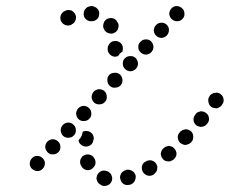

<svg xmlns="http://www.w3.org/2000/svg" viewBox="-20 -594 757 633"><path d="M349 1Q350 -3 350 -8Q349 -13 347 -18Q345 -22 341 -25Q337 -29 332 -30Q332 -30 331 -30Q321 -34 312 -29Q303 -24 300 -15Q298 -10 298 -5Q299 0 301 4Q303 9 307 12Q311 15 315 17Q316 17 317 18Q327 21 337 16Q346 11 349 1ZM424 3Q426 -1 427 -6Q428 -11 427 -16Q424 -26 415 -31Q406 -36 396 -34L395 -33Q390 -32 386 -29Q382 -26 379 -22Q377 -17 376 -13Q375 -8 377 -3Q379 7 388 13Q397 18 407 15H409Q413 14 417 11Q421 8 424 3ZM498 -35Q499 -40 499 -44Q498 -49 495 -54Q490 -62 480 -65Q470 -67 461 -62L460 -61Q455 -59 452 -55Q449 -51 448 -46Q447 -41 448 -36Q449 -31 451 -27Q457 -18 467 -15Q477 -13 486 -18L487 -19Q491 -22 494 -26Q497 -30 498 -35ZM78 -54Q78 -49 80 -45Q82 -40 86 -37Q94 -30 104 -30Q114 -30 121 -38Q128 -45 128 -56Q128 -66 120 -73Q113 -80 102 -80Q92 -80 85 -72Q81 -68 80 -64Q78 -59 78 -54ZM279 -35Q284 -37 287 -41Q291 -44 293 -49Q295 -53 295 -58Q295 -63 293 -68L292 -70Q288 -79 279 -83Q269 -87 260 -83Q255 -81 251 -78Q248 -74 246 -70Q244 -65 244 -60Q244 -55 246 -50L247 -49Q251 -39 260 -35Q270 -31 279 -35ZM555 -104Q552 -108 548 -110Q543 -112 538 -113Q533 -113 529 -111Q524 -110 520 -106L519 -105Q515 -102 513 -98Q511 -93 510 -88Q510 -83 512 -78Q513 -74 517 -70Q520 -66 524 -64Q529 -62 534 -62Q539 -61 543 -63Q548 -65 552 -68L553 -69Q561 -76 562 -86Q562 -96 555 -104ZM137 -92Q141 -88 145 -86Q150 -85 155 -85Q160 -85 165 -87Q169 -89 173 -93Q180 -100 179 -111Q179 -121 171 -128Q164 -135 153 -135Q143 -134 136 -127Q129 -119 129 -109Q130 -99 137 -92ZM289 -134 288 -133Q287 -122 279 -116Q271 -110 261 -111Q252 -112 246 -118Q240 -123 239 -131Q240 -132 240 -133Q246 -139 250 -148Q252 -154 253 -160Q256 -161 260 -162Q263 -163 267 -162Q277 -161 284 -153Q290 -145 289 -134ZM610 -161Q606 -164 601 -166Q597 -168 592 -168Q587 -167 582 -165Q578 -163 574 -160L573 -158Q566 -151 566 -141Q567 -130 574 -123Q578 -120 583 -118Q587 -116 592 -116Q597 -117 602 -119Q606 -121 610 -124L611 -126Q618 -133 617 -144Q617 -154 610 -161ZM188 -146Q196 -139 206 -140Q217 -140 224 -148Q231 -155 230 -166Q230 -176 222 -183Q215 -190 204 -190Q194 -189 187 -182Q180 -174 180 -164Q181 -153 188 -146ZM660 -221Q656 -224 651 -226Q646 -227 641 -227Q637 -226 632 -224Q628 -222 625 -218L624 -216Q617 -208 618 -198Q619 -188 627 -181Q631 -178 636 -177Q640 -175 645 -176Q650 -176 655 -179Q659 -181 662 -185L663 -186Q670 -194 669 -204Q668 -215 660 -221ZM239 -201Q247 -194 257 -195Q268 -195 275 -203Q282 -210 281 -221Q281 -231 273 -238Q266 -245 255 -245Q245 -244 238 -237Q231 -229 231 -219Q232 -208 239 -201ZM707 -284Q703 -287 699 -288Q694 -289 689 -288Q684 -288 680 -285Q675 -283 672 -279L671 -277Q665 -269 667 -259Q668 -249 676 -242Q680 -239 685 -238Q690 -237 695 -237Q700 -238 704 -241Q708 -243 711 -247L712 -249Q719 -257 717 -267Q716 -277 707 -284ZM290 -256Q298 -249 308 -250Q319 -250 326 -258Q333 -265 332 -275Q332 -286 325 -293Q317 -300 307 -300Q296 -299 289 -292Q282 -284 282 -274Q283 -263 290 -256ZM342 -311Q349 -304 359 -305Q370 -305 377 -312Q384 -320 384 -330Q383 -341 376 -348Q368 -355 358 -354Q347 -354 340 -347Q333 -339 334 -329Q334 -318 342 -311ZM393 -366Q400 -359 411 -359Q421 -360 428 -367Q435 -375 435 -385Q434 -396 427 -403Q419 -410 409 -409Q398 -409 391 -401Q384 -394 385 -383Q385 -373 393 -366ZM335 -434V-436Q335 -441 338 -445Q340 -450 344 -453Q347 -456 352 -458Q357 -459 362 -459Q372 -458 379 -451Q386 -443 385 -432V-431Q385 -429 384 -427Q384 -426 384 -424Q379 -421 375 -417Q372 -413 369 -409Q367 -408 364 -408Q361 -407 358 -407Q348 -408 341 -416Q334 -424 335 -434ZM444 -421Q451 -414 462 -414Q472 -415 479 -422Q486 -430 486 -440Q485 -450 478 -458Q470 -465 460 -464Q450 -464 443 -456Q435 -449 436 -438Q436 -428 444 -421ZM495 -476Q503 -469 513 -469Q523 -470 530 -477Q537 -485 537 -495Q537 -506 529 -513Q521 -520 511 -519Q501 -519 494 -511Q487 -503 487 -493Q488 -483 495 -476ZM340 -484Q345 -483 349 -483Q354 -484 359 -487Q363 -489 366 -493Q369 -497 370 -502Q371 -507 371 -512Q370 -517 367 -521Q367 -522 366 -523Q364 -527 360 -530Q356 -533 351 -534Q346 -535 341 -534Q336 -533 332 -531Q323 -525 321 -515Q318 -505 324 -496Q324 -496 324 -495Q327 -491 331 -488Q335 -485 340 -484ZM228 -547Q226 -551 222 -555Q219 -558 214 -560Q209 -561 204 -561Q199 -561 195 -558Q193 -558 192 -557Q183 -552 180 -542Q177 -532 182 -523Q187 -514 197 -511Q207 -508 216 -513Q216 -513 217 -514Q226 -518 229 -528Q233 -538 228 -547ZM299 -530Q303 -533 305 -538Q307 -542 307 -547Q308 -552 306 -557Q305 -562 301 -565Q298 -569 293 -571Q289 -573 284 -574Q283 -574 282 -574Q277 -574 272 -572Q267 -571 264 -567Q260 -564 258 -559Q256 -555 256 -550Q255 -539 262 -532Q269 -524 280 -524Q280 -524 281 -524Q286 -524 291 -525Q295 -527 299 -530ZM546 -531Q554 -524 564 -524Q575 -524 582 -532Q589 -539 588 -550Q588 -560 580 -567Q573 -574 562 -574Q552 -574 545 -566Q538 -558 538 -548Q539 -538 546 -531Z"/></svg>

Font: FRB American Cursive Guidelines Arrows Dotted Black
Style: Bold Italic
Weight: 900
Italic angle: -25°
Version: Version 2.0;Modular Font Editor K font №1